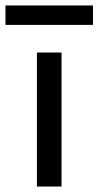

<svg xmlns="http://www.w3.org/2000/svg" viewBox="-74 -682 360 702"><path d="M61 -490H151V0H61ZM-54 -662H266V-591H-54Z"/></svg>

Font: Cabin
Style: Regular
Weight: 400
Designer: Pablo Impallari
Foundry: Pablo Impallari. http://www.impallari.com Igino Marini. http://www.ikern.com
Version: Version 2.200